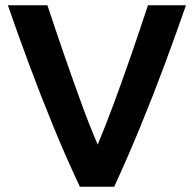

<svg xmlns="http://www.w3.org/2000/svg" viewBox="-20 -713 740 733"><path d="M285 0Q233 -110 184 -229.5Q135 -349 91 -467.5Q47 -586 10 -693H161Q190 -605 223.5 -508Q257 -411 290 -320.5Q323 -230 353 -161Q382 -230 415.5 -320.5Q449 -411 482.5 -508Q516 -605 545 -693H690Q653 -586 609 -467.5Q565 -349 516 -230Q467 -111 416 0Z"/></svg>

Font: Ubuntu Sans
Style: Bold
Weight: 700
Designer: Dalton Maag Ltd
Foundry: Dalton Maag Ltd
Version: Version 1.006; ttfautohint (v1.8.4.7-5d5b)